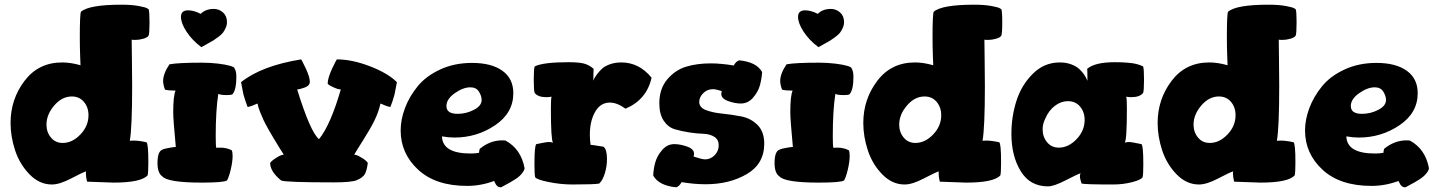

<svg xmlns="http://www.w3.org/2000/svg" viewBox="-20 -778 6114 818"><path d="M25 -254Q25 -355 84.5 -433.5Q144 -512 245 -512Q281 -512 323 -500Q323 -502 321.5 -539.5Q320 -577 320 -619Q320 -718 325 -728Q360 -758 497 -758Q541 -758 570.5 -752.5Q600 -747 606 -743L613 -739Q617 -730 617 -683Q617 -635 613 -626Q608 -618 590.5 -613Q573 -608 557 -608Q545 -608 541 -609Q541 -592 542 -526.5Q543 -461 543 -412Q543 -234 533 -178Q536 -179 550 -179Q572 -179 604 -172Q612 -166 612 -87Q612 -43 609 -31Q581 0 463 0Q459 0 351 -4Q346 -23 346 -39Q346 -47 347 -48Q331 -43 282.5 -17.5Q234 8 201 8Q148 8 106 -35Q64 -78 44.5 -137Q25 -196 25 -254ZM178 -247Q178 -215 197 -192Q216 -169 247 -169Q288 -169 322.5 -205Q357 -241 357 -287Q357 -321 337.5 -344Q318 -367 286 -367Q244 -367 211 -328.5Q178 -290 178 -247Z M651 -83Q651 -132 671 -140Q680 -145 706 -149Q724 -152 729 -152Q718 -268 718 -300Q718 -370 728 -392Q699 -392 683 -396Q675 -417 675 -433Q675 -464 702 -504Q739 -511 841 -511Q876 -511 909 -507Q942 -503 960.5 -497.5Q979 -492 979 -487Q987 -475 987 -450Q987 -397 971 -377Q968 -373 944 -373Q920 -373 910 -378Q899 -308 899 -197Q899 -150 902 -148Q908 -149 919 -149Q945 -149 967 -138Q971 -131 971 -114Q971 -89 963 -55.5Q955 -22 947 -9Q931 0 840 0Q694 0 671 -27Q651 -41 651 -83ZM751 -706Q751 -734 781 -734Q806 -734 835 -719Q856 -740 891 -740Q913 -740 930 -725Q947 -710 947 -684Q947 -671 941.5 -659Q936 -647 930 -639Q924 -631 910 -620.5Q896 -610 888.5 -605.5Q881 -601 862 -590.5Q843 -580 838 -577Q799 -606 775 -642.5Q751 -679 751 -706Z M1007 -428Q1095 -498 1263 -525Q1264 -525 1283 -486Q1300 -449 1300 -430Q1300 -413 1278 -405Q1256 -397 1246 -397Q1302 -216 1339 -185Q1388 -245 1432 -397Q1420 -397 1401 -406Q1377 -417 1376 -422Q1376 -444 1395 -486Q1414 -525 1415 -525Q1480 -525 1556.5 -495.5Q1633 -466 1671 -428L1661 -376Q1653 -346 1643 -322Q1624 -326 1601 -337Q1593 -301 1576 -266Q1559 -231 1527 -180.5Q1495 -130 1489 -119Q1500 -119 1519 -107Q1539 -96 1547 -84Q1543 -52 1534.5 -36.5Q1526 -21 1499 -10Q1477 -1 1401 -1Q1198 -1 1178 -9Q1131 -47 1131 -84Q1138 -94 1159 -107Q1178 -119 1189 -119Q1187 -121 1169.5 -150Q1152 -179 1146 -188.5Q1140 -198 1125 -224.5Q1110 -251 1103 -266Q1096 -281 1088 -301Q1080 -321 1077 -337Q1054 -326 1035 -322Q1026 -345 1017 -376Q1014 -390 1007 -428Z M1687 -222Q1687 -269 1705.5 -318Q1724 -367 1759.5 -410.5Q1795 -454 1855.5 -482Q1916 -510 1991 -510Q2074 -510 2120.5 -476.5Q2167 -443 2167 -381Q2167 -297 2089.5 -244.5Q2012 -192 1916 -192Q1890 -192 1863 -197Q1865 -124 1985 -124Q2006 -124 2021 -127Q2021 -135 2024 -144Q2068 -180 2119 -180Q2129 -180 2134 -179Q2200 -143 2215 -61Q2214 -53 2207.5 -44Q2201 -35 2194 -28.5Q2187 -22 2174 -13.5Q2161 -5 2153.5 -1Q2146 3 2131.5 11Q2117 19 2115 20Q2109 20 2105 18.5Q2101 17 2097.5 13.5Q2094 10 2093 8.5Q2092 7 2089 0.5Q2086 -6 2085 -7Q2029 14 1970 14Q1836 14 1761.5 -55Q1687 -124 1687 -222ZM1882 -326Q1882 -293 1930 -293Q1966 -293 1999 -310Q2032 -327 2032 -352Q2032 -369 2020.5 -387.5Q2009 -406 1984 -406Q1953 -406 1917.5 -381Q1882 -356 1882 -326Z M2254 -439Q2254 -486 2258 -495Q2294 -513 2402 -513Q2445 -513 2467 -507.5Q2489 -502 2509 -485Q2508 -468 2508 -434L2511 -442Q2515 -450 2523.5 -461.5Q2532 -473 2544 -484.5Q2556 -496 2578 -504Q2600 -512 2627 -512Q2703 -512 2756 -447Q2735 -353 2645 -315Q2609 -341 2578 -341Q2538 -341 2515.5 -301.5Q2493 -262 2493 -204Q2493 -184 2496 -161Q2502 -161 2538 -155L2551 -153Q2566 -142 2566 -100Q2566 -70 2557 -40Q2548 -10 2533 4Q2513 8 2418 8Q2369 8 2317.5 -2.5Q2266 -13 2260 -23Q2257 -35 2257 -79Q2257 -158 2265 -164Q2307 -173 2319 -173Q2329 -173 2336 -170Q2327 -184 2327 -315Q2327 -360 2330 -366Q2318 -364 2308 -364Q2272 -364 2258 -382Q2254 -391 2254 -439Z M2763 -30Q2764 -59 2772 -87Q2780 -115 2801.5 -139.5Q2823 -164 2853 -164Q2878 -164 2907.5 -153.5Q2937 -143 2937 -123Q2937 -119 2935 -111Q2971 -99 2984 -99Q3007 -99 3024.5 -116.5Q3042 -134 3042 -159Q3042 -183 3023.5 -195Q3005 -207 2976.5 -208Q2948 -209 2915.5 -214Q2883 -219 2854.5 -227.5Q2826 -236 2807.5 -264Q2789 -292 2789 -338Q2789 -400 2823 -440Q2857 -480 2903.5 -494Q2950 -508 3008 -508Q3052 -508 3106 -499Q3116 -517 3129 -521Q3203 -514 3227 -471Q3225 -442 3217.5 -414.5Q3210 -387 3188.5 -362Q3167 -337 3136 -337Q3111 -337 3082 -347.5Q3053 -358 3053 -378Q3053 -382 3055 -390Q3031 -398 3017 -398Q2993 -398 2976 -381Q2959 -364 2959 -344Q2959 -320 2987.5 -309Q3016 -298 3056.5 -294Q3097 -290 3138 -282Q3179 -274 3207.5 -245.5Q3236 -217 3236 -166Q3236 -80 3162 -36.5Q3088 7 2986 7Q2938 7 2884 -2Q2874 16 2861 20Q2787 13 2763 -30Z M3280 -83Q3280 -132 3300 -140Q3309 -145 3335 -149Q3353 -152 3358 -152Q3347 -268 3347 -300Q3347 -370 3357 -392Q3328 -392 3312 -396Q3304 -417 3304 -433Q3304 -464 3331 -504Q3368 -511 3470 -511Q3505 -511 3538 -507Q3571 -503 3589.5 -497.5Q3608 -492 3608 -487Q3616 -475 3616 -450Q3616 -397 3600 -377Q3597 -373 3573 -373Q3549 -373 3539 -378Q3528 -308 3528 -197Q3528 -150 3531 -148Q3537 -149 3548 -149Q3574 -149 3596 -138Q3600 -131 3600 -114Q3600 -89 3592 -55.5Q3584 -22 3576 -9Q3560 0 3469 0Q3323 0 3300 -27Q3280 -41 3280 -83ZM3380 -706Q3380 -734 3410 -734Q3435 -734 3464 -719Q3485 -740 3520 -740Q3542 -740 3559 -725Q3576 -710 3576 -684Q3576 -671 3570.5 -659Q3565 -647 3559 -639Q3553 -631 3539 -620.5Q3525 -610 3517.5 -605.5Q3510 -601 3491 -590.5Q3472 -580 3467 -577Q3428 -606 3404 -642.5Q3380 -679 3380 -706Z M3658 -254Q3658 -355 3717.5 -433.5Q3777 -512 3878 -512Q3914 -512 3956 -500Q3956 -502 3954.5 -539.5Q3953 -577 3953 -619Q3953 -718 3958 -728Q3993 -758 4130 -758Q4174 -758 4203.5 -752.5Q4233 -747 4239 -743L4246 -739Q4250 -730 4250 -683Q4250 -635 4246 -626Q4241 -618 4223.5 -613Q4206 -608 4190 -608Q4178 -608 4174 -609Q4174 -592 4175 -526.5Q4176 -461 4176 -412Q4176 -234 4166 -178Q4169 -179 4183 -179Q4205 -179 4237 -172Q4245 -166 4245 -87Q4245 -43 4242 -31Q4214 0 4096 0Q4092 0 3984 -4Q3979 -23 3979 -39Q3979 -47 3980 -48Q3964 -43 3915.5 -17.5Q3867 8 3834 8Q3781 8 3739 -35Q3697 -78 3677.5 -137Q3658 -196 3658 -254ZM3811 -247Q3811 -215 3830 -192Q3849 -169 3880 -169Q3921 -169 3955.5 -205Q3990 -241 3990 -287Q3990 -321 3970.5 -344Q3951 -367 3919 -367Q3877 -367 3844 -328.5Q3811 -290 3811 -247Z M4289 -208Q4289 -281 4310.5 -348.5Q4332 -416 4380.5 -464Q4429 -512 4495 -512Q4522 -512 4543.5 -504Q4565 -496 4577.5 -484.5Q4590 -473 4598 -461.5Q4606 -450 4609 -442L4613 -434Q4613 -468 4612 -485Q4645 -513 4730 -513Q4760 -513 4783.5 -511Q4807 -509 4819 -506Q4831 -503 4838.5 -500Q4846 -497 4848 -496L4850 -495Q4854 -486 4854 -439Q4854 -391 4850 -382Q4836 -364 4800 -364Q4790 -364 4778 -366Q4781 -360 4781 -315Q4781 -184 4772 -170Q4779 -173 4789 -173Q4801 -173 4843 -164Q4851 -158 4851 -79Q4851 -35 4848 -23Q4842 -12 4803.5 -2Q4765 8 4722 8Q4602 8 4588 4Q4581 -15 4581 -28Q4581 -36 4584 -40Q4569 -35 4519.5 -9.5Q4470 16 4445 16Q4368 16 4328.5 -49Q4289 -114 4289 -208ZM4422 -227Q4422 -195 4441 -172Q4460 -149 4491 -149Q4532 -149 4566.5 -185Q4601 -221 4601 -267Q4601 -301 4581.5 -324Q4562 -347 4530 -347Q4500 -347 4474 -327Q4448 -307 4434 -274Q4422 -251 4422 -227Z M4912 -254Q4912 -355 4971.5 -433.5Q5031 -512 5132 -512Q5168 -512 5210 -500Q5210 -502 5208.5 -539.5Q5207 -577 5207 -619Q5207 -718 5212 -728Q5247 -758 5384 -758Q5428 -758 5457.5 -752.5Q5487 -747 5493 -743L5500 -739Q5504 -730 5504 -683Q5504 -635 5500 -626Q5495 -618 5477.5 -613Q5460 -608 5444 -608Q5432 -608 5428 -609Q5428 -592 5429 -526.5Q5430 -461 5430 -412Q5430 -234 5420 -178Q5423 -179 5437 -179Q5459 -179 5491 -172Q5499 -166 5499 -87Q5499 -43 5496 -31Q5468 0 5350 0Q5346 0 5238 -4Q5233 -23 5233 -39Q5233 -47 5234 -48Q5218 -43 5169.5 -17.5Q5121 8 5088 8Q5035 8 4993 -35Q4951 -78 4931.5 -137Q4912 -196 4912 -254ZM5065 -247Q5065 -215 5084 -192Q5103 -169 5134 -169Q5175 -169 5209.5 -205Q5244 -241 5244 -287Q5244 -321 5224.5 -344Q5205 -367 5173 -367Q5131 -367 5098 -328.5Q5065 -290 5065 -247Z M5540 -222Q5540 -269 5558.5 -318Q5577 -367 5612.5 -410.5Q5648 -454 5708.5 -482Q5769 -510 5844 -510Q5927 -510 5973.5 -476.5Q6020 -443 6020 -381Q6020 -297 5942.5 -244.5Q5865 -192 5769 -192Q5743 -192 5716 -197Q5718 -124 5838 -124Q5859 -124 5874 -127Q5874 -135 5877 -144Q5921 -180 5972 -180Q5982 -180 5987 -179Q6053 -143 6068 -61Q6067 -53 6060.5 -44Q6054 -35 6047 -28.5Q6040 -22 6027 -13.5Q6014 -5 6006.5 -1Q5999 3 5984.5 11Q5970 19 5968 20Q5962 20 5958 18.5Q5954 17 5950.5 13.5Q5947 10 5946 8.5Q5945 7 5942 0.5Q5939 -6 5938 -7Q5882 14 5823 14Q5689 14 5614.5 -55Q5540 -124 5540 -222ZM5735 -326Q5735 -293 5783 -293Q5819 -293 5852 -310Q5885 -327 5885 -352Q5885 -369 5873.5 -387.5Q5862 -406 5837 -406Q5806 -406 5770.5 -381Q5735 -356 5735 -326Z"/></svg>

Font: Gorditas
Style: Bold
Weight: 700
Designer: Gustavo Dipre (gbrenda1987@gmail.com)
Foundry: Gustavo Dipre (gbrenda1987@gmail.com)
Version: Version 001.001